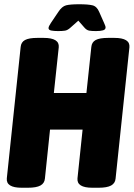

<svg xmlns="http://www.w3.org/2000/svg" viewBox="-20 -880 628 902"><path d="M82 2Q8 2 12 -42L77 -659Q79 -682 97.5 -692Q116 -702 156 -702H185Q260 -702 256 -658L233 -443H386L409 -659Q411 -682 429.5 -692Q448 -702 488 -702H517Q592 -702 588 -658L523 -41Q521 -19 502 -8.5Q483 2 443 2H414Q340 2 344 -42L368 -271H215L191 -41Q189 -19 170 -8.5Q151 2 111 2ZM253 -734Q234 -734 221 -736.5Q208 -739 208 -748Q208 -756 219 -772L254 -824Q271 -850 290.5 -855Q310 -860 352 -860Q394 -860 414.5 -855Q435 -850 446 -824L469 -772Q472 -765 474 -760Q476 -755 476 -751Q476 -741 464 -737.5Q452 -734 431 -734Q412 -734 399.5 -736Q387 -738 376 -751L348 -783L312 -751Q298 -738 285.5 -736Q273 -734 253 -734Z"/></svg>

Font: Asap Condensed Condensed Black
Style: Italic
Weight: 900
Width: 3
Italic angle: -6°
Designer: Pablo Cosgaya
Foundry: Omnibus-Type
Version: Version 3.001; ttfautohint (v1.8.4.7-5d5b)